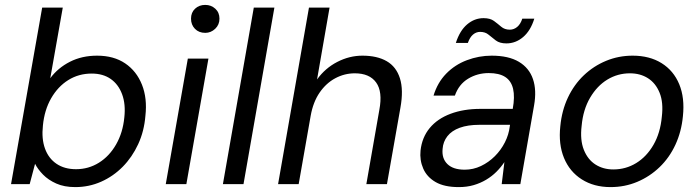

<svg xmlns="http://www.w3.org/2000/svg" viewBox="-20 -751 2854 783"><path d="M287 12Q242 12 209.5 -2.5Q177 -17 155.5 -39Q134 -61 123 -83L101 0H25L152 -720H236L185 -432Q216 -474 265 -499Q314 -524 376 -524Q444 -524 490.5 -492.5Q537 -461 559 -405.5Q581 -350 573 -279Q568 -216 543.5 -163Q519 -110 480.5 -71Q442 -32 392.5 -10Q343 12 287 12ZM290 -61Q341 -61 383.5 -87.5Q426 -114 453.5 -162Q481 -210 487 -272Q493 -326 478 -366.5Q463 -407 431.5 -429Q400 -451 354 -451Q301 -451 258.5 -424.5Q216 -398 188.5 -350Q161 -302 155 -239Q149 -185 163.5 -145Q178 -105 210.5 -83Q243 -61 290 -61Z M656 0 746 -512H830L740 0ZM817 -617Q791 -617 775 -633.5Q759 -650 759 -675Q759 -700 775.5 -715.5Q792 -731 817 -731Q841 -731 858 -715.5Q875 -700 875 -675Q875 -650 857.5 -633.5Q840 -617 817 -617Z M889 0 1015 -720H1099L973 0Z M1114 0 1240 -720H1324L1273 -427Q1306 -473 1355.5 -498.5Q1405 -524 1458 -524Q1518 -524 1557 -501.5Q1596 -479 1611 -431.5Q1626 -384 1613 -312L1558 0H1474L1527 -303Q1541 -377 1514 -414.5Q1487 -452 1427 -452Q1385 -452 1347.5 -432Q1310 -412 1283.5 -373.5Q1257 -335 1247 -279L1198 0Z M1851 12Q1792 12 1756.5 -8.5Q1721 -29 1706 -63.5Q1691 -98 1695 -137Q1701 -191 1732.5 -229Q1764 -267 1817.5 -287Q1871 -307 1939 -307H2071Q2080 -356 2072.5 -388.5Q2065 -421 2040.5 -437Q2016 -453 1973 -453Q1927 -453 1889 -430Q1851 -407 1835 -361H1748Q1764 -414 1799.5 -450.5Q1835 -487 1884 -505.5Q1933 -524 1985 -524Q2054 -524 2096 -499Q2138 -474 2153.5 -428.5Q2169 -383 2158 -321L2102 0H2026L2037 -90Q2023 -69 2004.5 -50.5Q1986 -32 1962.5 -18Q1939 -4 1911.5 4Q1884 12 1851 12ZM1875 -59Q1910 -59 1941.5 -74Q1973 -89 1998 -114Q2023 -139 2039 -170.5Q2055 -202 2059 -236L2060 -242H1935Q1888 -242 1855 -230Q1822 -218 1804.5 -195.5Q1787 -173 1785 -144Q1781 -105 1804.5 -82Q1828 -59 1875 -59ZM1839 -576Q1855 -626 1885 -651.5Q1915 -677 1952 -677Q1979 -677 1994.5 -665.5Q2010 -654 2024 -642Q2038 -630 2059 -630Q2076 -630 2089.5 -641.5Q2103 -653 2110 -675H2159Q2144 -626 2113.5 -600Q2083 -574 2045 -574Q2018 -574 2002 -586Q1986 -598 1972.5 -609.5Q1959 -621 1938 -621Q1922 -621 1909 -610Q1896 -599 1888 -576Z M2470 12Q2402 12 2352.5 -19.5Q2303 -51 2280 -107Q2257 -163 2265 -236Q2271 -300 2296 -353Q2321 -406 2361 -444Q2401 -482 2452 -503Q2503 -524 2560 -524Q2629 -524 2678 -493.5Q2727 -463 2750 -407.5Q2773 -352 2765 -277Q2759 -214 2734.5 -161Q2710 -108 2670 -69.5Q2630 -31 2579 -9.5Q2528 12 2470 12ZM2481 -60Q2532 -60 2574.5 -86Q2617 -112 2645 -160.5Q2673 -209 2679 -275Q2686 -333 2670 -372.5Q2654 -412 2622.5 -432Q2591 -452 2549 -452Q2499 -452 2457 -426.5Q2415 -401 2386.5 -352.5Q2358 -304 2352 -238Q2345 -180 2361 -140Q2377 -100 2408.5 -80Q2440 -60 2481 -60Z"/></svg>

Font: DM Sans 12pt
Style: Italic
Weight: 400
Italic angle: -10°
Version: Version 4.004;gftools[0.9.30]